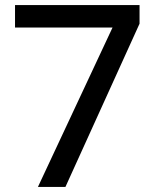

<svg xmlns="http://www.w3.org/2000/svg" viewBox="-20 -734 612 754"><path d="M129 0 422 -626H39V-714H528V-641L237 0Z"/></svg>

Font: Noto Sans Sinhala UI Medium
Style: Regular
Weight: 500
Designer: Jelle Bosma - Monotype Design Team
Foundry: Monotype Imaging Inc.
Version: Version 2.006; ttfautohint (v1.8.4.7-5d5b)